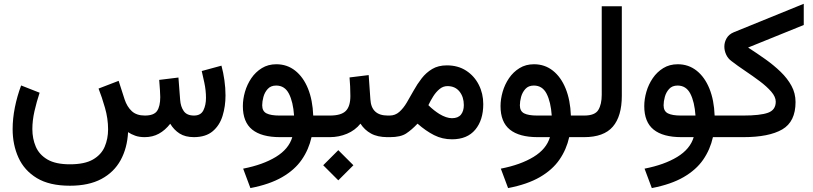

<svg xmlns="http://www.w3.org/2000/svg" viewBox="-20 -710 4208 994"><path d="M729 0Q700.7 0 679.7 -7.6Q658.7 -15.1 643.1 -25.9Q638.7 56.6 604.5 119.1Q570.3 181.6 504.9 216.6Q439.5 251.5 341.8 251.5Q236.3 251.5 171.1 212.2Q106 172.9 75.7 106.2Q45.4 39.6 45.4 -41.5Q45.4 -95.7 56.9 -153.6Q68.4 -211.4 89.4 -267.6L185.1 -230Q169.4 -182.6 158.4 -134.3Q147.5 -85.9 147.5 -42Q147.5 7.8 165.3 49.3Q183.1 90.8 225.6 115.7Q268.1 140.6 341.8 140.6Q418.5 140.6 461.4 115.7Q504.4 90.8 522 49.6Q539.6 8.3 539.6 -40.5Q539.6 -96.2 523.4 -152.3Q507.3 -208.5 490.2 -251.5L594.2 -291.5L625 -195.8Q637.7 -157.2 662.4 -134.5Q687 -111.8 730 -111.8Q776.9 -111.8 793.2 -135.7Q809.6 -159.7 809.6 -207.5Q809.6 -219.2 808.1 -243.2Q806.6 -267.1 804.2 -296.4L903.8 -308.6L912.6 -193.4Q915 -158.2 931.2 -135Q947.3 -111.8 984.4 -111.8Q1019.5 -111.8 1033 -138.9Q1046.4 -166 1046.4 -203.1Q1046.4 -242.2 1037.8 -282.2Q1029.3 -322.3 1024.4 -342.3L1126.5 -370.1Q1136.2 -334.5 1141.8 -294.7Q1147.5 -254.9 1147.5 -215.8Q1147.5 -159.7 1132.3 -110.4Q1117.2 -61 1081.5 -30.8Q1045.9 -0.5 984.9 0Q939 0 909.7 -18.8Q880.4 -37.6 861.3 -69.3Q835 -35.6 802.5 -17.8Q770 0 729 0Z M1410.6 -377.4Q1466.3 -377.4 1508.3 -344.2Q1550.3 -311 1574.5 -251.5Q1598.6 -191.9 1601.6 -111.8H1650.9V0H1592.8Q1578.6 64 1542.2 116.7Q1505.9 169.4 1440.9 207Q1376 244.6 1276.4 263.7L1238.8 163.1Q1341.3 143.1 1408.2 102.3Q1475.1 61.5 1493.2 0H1429.7Q1334 0 1285.6 -39.1Q1237.3 -78.1 1237.3 -160.6Q1237.3 -196.8 1248.3 -234.9Q1259.3 -272.9 1281.2 -305.2Q1303.2 -337.4 1335.7 -357.4Q1368.2 -377.4 1410.6 -377.4ZM1426.8 -111.8H1502.4Q1497.6 -182.6 1475.8 -224.9Q1454.1 -267.1 1409.7 -267.1Q1381.8 -267.1 1366 -249.5Q1350.1 -231.9 1343.8 -208.3Q1337.4 -184.6 1337.4 -165Q1337.4 -134.3 1359.9 -123Q1382.3 -111.8 1426.8 -111.8Z M1630.9 -111.8H1688Q1746.1 -111.8 1770 -135.5Q1793.9 -159.2 1793.9 -212.9Q1793.9 -238.8 1792.7 -262.5Q1791.5 -286.1 1789.6 -309.1L1888.7 -321.3L1897.5 -195.8Q1902.3 -111.8 1987.3 -111.8H1997.6V0H1986.3Q1934.6 0 1900.9 -18.6Q1867.2 -37.1 1846.2 -69.8Q1818.4 -35.2 1776.4 -17.6Q1734.4 0 1688 0H1630.9ZM1731.4 67.4 1809.6 145.5 1731.4 223.6 1653.3 145.5Z M2319.8 11.2Q2270 11.2 2227.5 -10.3Q2185.1 -31.7 2141.6 -69.8Q2111.8 -38.1 2082.8 -19Q2053.7 0 1999.5 0H1978V-111.8H1997.1Q2025.9 -111.8 2047.1 -130.6Q2068.4 -149.4 2085.9 -179Q2103.5 -208.5 2121.8 -241.7Q2140.1 -274.9 2163.1 -304.4Q2186 -334 2217.5 -352.8Q2249 -371.6 2293.5 -371.6Q2351.1 -371.6 2393.3 -344.2Q2435.5 -316.9 2458.7 -271.2Q2481.9 -225.6 2481.9 -170.9Q2481.9 -88.4 2440.4 -38.6Q2398.9 11.2 2319.8 11.2ZM2296.4 -264.2Q2273.9 -264.2 2255.6 -249Q2237.3 -233.9 2222.9 -211.2Q2208.5 -188.5 2197.8 -165.5Q2212.9 -150.4 2227.1 -139.4Q2241.2 -128.4 2254.4 -120.1Q2291 -98.1 2319.8 -98.1Q2351.6 -98.1 2366.5 -116.7Q2381.3 -135.3 2381.3 -166Q2381.3 -208 2358.9 -236.1Q2336.4 -264.2 2296.4 -264.2Z M2744.6 -377.4Q2800.3 -377.4 2842.3 -344.2Q2884.3 -311 2908.4 -251.5Q2932.6 -191.9 2935.5 -111.8H2984.9V0H2926.8Q2912.6 64 2876.2 116.7Q2839.8 169.4 2774.9 207Q2710 244.6 2610.4 263.7L2572.8 163.1Q2675.3 143.1 2742.2 102.3Q2809.1 61.5 2827.1 0H2763.7Q2668 0 2619.6 -39.1Q2571.3 -78.1 2571.3 -160.6Q2571.3 -196.8 2582.3 -234.9Q2593.3 -272.9 2615.2 -305.2Q2637.2 -337.4 2669.7 -357.4Q2702.1 -377.4 2744.6 -377.4ZM2760.7 -111.8H2836.4Q2831.5 -182.6 2809.8 -224.9Q2788.1 -267.1 2743.7 -267.1Q2715.8 -267.1 2700 -249.5Q2684.1 -231.9 2677.7 -208.3Q2671.4 -184.6 2671.4 -165Q2671.4 -134.3 2693.8 -123Q2716.3 -111.8 2760.7 -111.8Z M2965.3 -111.8H3004.4Q3060.1 -111.8 3077.6 -140.9Q3095.2 -169.9 3095.2 -219.2V-677.7H3199.2V-214.4Q3199.2 -108.4 3152.6 -54.2Q3106 0 3003.9 0H2965.3Z M3488.8 -377.4Q3544.4 -377.4 3586.4 -344.2Q3628.4 -311 3652.6 -251.5Q3676.8 -191.9 3679.7 -111.8H3729V0H3670.9Q3656.7 64 3620.4 116.7Q3584 169.4 3519 207Q3454.1 244.6 3354.5 263.7L3316.9 163.1Q3419.4 143.1 3486.3 102.3Q3553.2 61.5 3571.3 0H3507.8Q3412.1 0 3363.8 -39.1Q3315.4 -78.1 3315.4 -160.6Q3315.4 -196.8 3326.4 -234.9Q3337.4 -272.9 3359.4 -305.2Q3381.3 -337.4 3413.8 -357.4Q3446.3 -377.4 3488.8 -377.4ZM3504.9 -111.8H3580.6Q3575.7 -182.6 3554 -224.9Q3532.2 -267.1 3487.8 -267.1Q3460 -267.1 3444.1 -249.5Q3428.2 -231.9 3421.9 -208.3Q3415.5 -184.6 3415.5 -165Q3415.5 -134.3 3438 -123Q3460.4 -111.8 3504.9 -111.8Z M3853 -463.9Q3898.4 -434.6 3942.1 -403.6Q3985.8 -372.6 4021.2 -338.4Q4056.6 -304.2 4077.6 -265.6Q4098.6 -227.1 4098.6 -181.6Q4098.6 -80.1 4029.8 -40Q3960.9 0 3828.6 0H3709.5V-111.8H3828.1Q3915.5 -111.8 3955.8 -126.2Q3996.1 -140.6 3996.1 -183.6Q3996.1 -208.5 3972.9 -235.4Q3949.7 -262.2 3913.6 -289.3Q3877.4 -316.4 3838.1 -342.8Q3798.8 -369.1 3766.6 -394Q3748.5 -407.2 3739.3 -427.5Q3730 -447.8 3730 -468.8Q3730 -491.7 3741.9 -512.2Q3753.9 -532.7 3778.8 -543L4141.1 -690.4V-580.6Z"/></svg>

Font: Vazirmatn UI NL Medium
Style: Regular
Weight: 500
Designer: Saber Rastikerdar
Foundry: Saber Rastikerdar
Version: Version 33.003